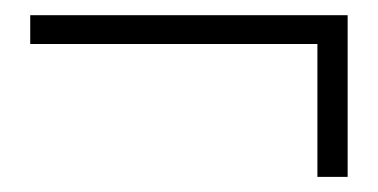

<svg xmlns="http://www.w3.org/2000/svg" viewBox="-20 -380 500 254"><path d="M20 -321.8V-359.9H439.9V-146H399.9V-321.8Z"/></svg>

Font: Unna Light
Style: Regular
Weight: 300
Designer: Jorge de Buen Unna
Foundry: Omnibus-Type
Version: Version 2.007;PS 002.007;hotconv 1.0.88;makeotf.lib2.5.64775